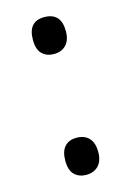

<svg xmlns="http://www.w3.org/2000/svg" viewBox="-93 -598 452 662"><g transform="rotate(-15 133.0 -267.5)"><path d="M74.2 -51.8Q74.2 -84.5 89.1 -101.3Q104 -118.2 131.8 -118.2Q160.2 -118.2 176 -101.3Q191.9 -84.5 191.9 -51.8Q191.9 -20 175.8 -2.9Q159.7 14.2 131.8 14.2Q106.9 14.2 90.6 -1.2Q74.2 -16.6 74.2 -51.8ZM74.2 -482.9Q74.2 -548.8 131.8 -548.8Q191.9 -548.8 191.9 -482.9Q191.9 -451.2 175.8 -434.1Q159.7 -417 131.8 -417Q106.9 -417 90.6 -432.4Q74.2 -447.8 74.2 -482.9Z"/></g></svg>

Font: f02954597
Style: Regular
Weight: 400
Foundry: Ascender Corporation
Version: Version 1.10